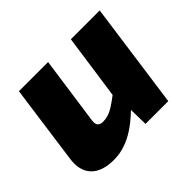

<svg xmlns="http://www.w3.org/2000/svg" viewBox="-120 -665 847 847"><g transform="rotate(-45 303.5 -241.5)"><path d="M260 -497 215 -179Q212 -156 220.5 -147.5Q229 -139 246 -139Q275 -139 302.5 -154.5Q330 -170 374 -205L403 -124Q338 -53 279.5 -19.5Q221 14 161 14Q86 14 51.5 -23.5Q17 -61 27 -128L78 -497ZM582 -497 513 0H371L368 -134L352 -146L402 -497Z"/></g></svg>

Font: Exo 2 ExtraBold
Style: Italic
Weight: 800
Italic angle: -8°
Designer: Natanael Gama
Foundry: Natanael Gama
Version: Version 2.010